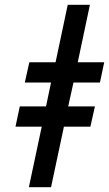

<svg xmlns="http://www.w3.org/2000/svg" viewBox="-20 -785 457 805"><path d="M101 0 155 -254H45L63 -339H173L194 -439H84L103 -524H213L264 -765H357L306 -524H417L399 -439H288L266 -339H378L359 -254H248L194 0Z"/></svg>

Font: Noto Sans ExtraCondensed SemiBold
Style: Italic
Weight: 600
Width: 2
Italic angle: -12°
Designer: Monotype Design Team
Foundry: Monotype Imaging Inc.
Version: Version 2.013; ttfautohint (v1.8.4.7-5d5b)